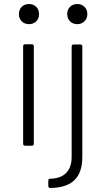

<svg xmlns="http://www.w3.org/2000/svg" viewBox="-20 -725 531 954"><path d="M74 -655Q74 -677 88 -691Q102 -705 124 -705Q146 -705 160 -691Q174 -677 174 -655Q174 -633 160 -619Q146 -605 124 -605Q102 -605 88 -619Q74 -633 74 -655ZM105 -505H138Q148 -505 148 -495V-11Q148 -1 138 -1H105Q95 -1 95 -11V-495Q95 -505 105 -505ZM314 -655Q314 -677 328 -691Q342 -705 364 -705Q386 -705 400 -691Q414 -677 414 -655Q414 -633 399.5 -619Q385 -605 364 -605Q342 -605 328 -619Q314 -633 314 -655ZM230 163Q282 162 309 134Q336 106 336 55V-494Q336 -504 346 -504H379Q389 -504 389 -494V55Q389 132 350 170Q311 208 230 209Q220 209 220 199V173Q220 163 230 163Z"/></svg>

Font: Barlow Light
Style: Regular
Weight: 300
Designer: Jeremy Tribby
Foundry: Tribby Type
Version: Version 1.422